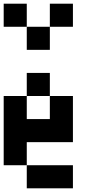

<svg xmlns="http://www.w3.org/2000/svg" viewBox="-20 -1020 540 1040"><path d="M0 -125V-500H125V-375H250V-500H375V-250H125V-125ZM0 -875V-1000H125V-875ZM250 -625V-500H125V-625ZM250 -875V-750H125V-875ZM250 -1000H375V-875H250ZM125 -125H375V0H125Z"/></svg>

Font: GalmuriMono7 Regular
Style: Regular
Weight: 400
Designer: Lee Minseo (quiple)
Version: Version 2.399;hotconv 1.1.1;makeotfexe 2.6.0 DEVELOPMENT